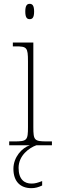

<svg xmlns="http://www.w3.org/2000/svg" viewBox="-20 -758 298 1002"><path d="M135 -658C149 -658 158 -666 158 -698C158 -729 149 -738 135 -738C121 -738 112 -729 112 -698C112 -666 121 -658 135 -658ZM28 0H136C95 13 50 62 50 123C50 189 86 224 144 224C164 224 181 219 200 210V187C176 196 164 200 144 200C108 200 77 179 77 118C77 53 133 13 170 0H251V-20H227C159 -20 154 -25 154 -95V-536H47V-516H61C120 -516 126 -511 126 -438V-95C126 -25 121 -20 53 -20H28Z"/></svg>

Font: Noto Serif Thai SemiCondensed Thin
Style: Regular
Weight: 100
Width: 4
Designer: Monotype Design Team
Foundry: Monotype Imaging Inc.
Version: Version 2.002